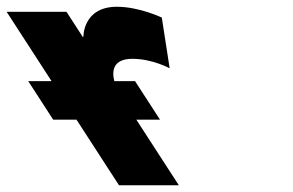

<svg xmlns="http://www.w3.org/2000/svg" viewBox="-236 -548 867 568"><path d="M-9.7 -194 116 0H293L167.3 -194H237.3L163.5 -308H102.2C94.6 -338 97.9 -374 155.8 -374C214.8 -374 265.9 -346 265.9 -346L242.7 -496C242.7 -496 176 -528 110 -528C9 -528 10.7 -439 10.7 -439H8.7L-39.3 -513H-216.3L-83.5 -308H-152.5L-78.7 -194Z"/></svg>

Font: Hussar
Style: BdOpOblSeven
Weight: 700
Foundry: Cannot Into Space Fonts
Version: Version 2.00